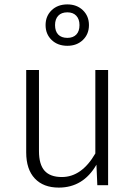

<svg xmlns="http://www.w3.org/2000/svg" viewBox="-20 -841 616 872"><path d="M471 0H422L418 -93Q358 11 247 11Q177 11 138 -30.5Q99 -72 99 -149V-523H157V-155Q157 -94 182.5 -65.5Q208 -37 261 -37Q351 -37 413 -144V-523H471ZM384 -727Q384 -686 356.5 -659.5Q329 -633 286 -633Q242 -633 214.5 -659.5Q187 -686 187 -727Q187 -768 214.5 -794.5Q242 -821 286 -821Q329 -821 356.5 -794.5Q384 -768 384 -727ZM230 -727Q230 -699 244.5 -684Q259 -669 286 -669Q312 -669 326.5 -684Q341 -699 341 -727Q341 -754 326.5 -769.5Q312 -785 286 -785Q259 -785 244.5 -769.5Q230 -754 230 -727Z"/></svg>

Font: Fira Sans Light
Style: Regular
Weight: 300
Designer: bBox Type GmbH & Carrois Corporate GbR & Edenspiekermann AG
Foundry: bBox Type GmbH & Carrois Corporate GbR & Edenspiekermann AG
Version: Version 4.301